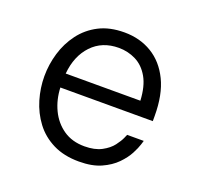

<svg xmlns="http://www.w3.org/2000/svg" viewBox="-102 -651 798 771"><g transform="rotate(20 297.0 -265.0)"><path d="M309 10Q245 10 198 -13.5Q151 -37 121 -77Q91 -117 76.5 -166Q62 -215 62 -265Q62 -315 76.5 -364Q91 -413 121 -453Q151 -493 196.5 -516.5Q242 -540 305 -540Q371 -540 422.5 -509Q474 -478 503.5 -417.5Q533 -357 533 -266V-244H138Q140 -193 160.5 -150Q181 -107 218.5 -81Q256 -55 309 -55Q353 -55 382 -70.5Q411 -86 426.5 -106.5Q442 -127 448.5 -142Q455 -157 455 -157H526Q526 -157 521 -140.5Q516 -124 503 -99Q490 -74 465.5 -49Q441 -24 403 -7Q365 10 309 10ZM139 -304H458Q455 -365 433.5 -402.5Q412 -440 378 -457Q344 -474 305 -474Q234 -474 190 -427.5Q146 -381 139 -304Z"/></g></svg>

Font: Be Vietnam Pro Light
Style: Regular
Weight: 300
Designer: Lam Bao, Tony Le, Vietanh Nguyen
Foundry: Yellow Type Foundry
Version: Version 1.002; ttfautohint (v1.8.3)